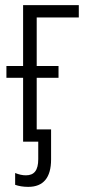

<svg xmlns="http://www.w3.org/2000/svg" viewBox="-20 -552 336 748"><path d="M90 176C149 176 179 140 179 69V-48H123V-249H208V-295H123V-484H287V-532H70V-295H5V-249H70V0H129V68C129 112 113 131 81 131C67 131 54 128 39 122V168C53 173 70 176 90 176Z"/></svg>

Font: Noto Sans UI Condensed Light
Style: Regular
Weight: 300
Width: 3
Designer: Monotype Design Team
Foundry: Monotype Imaging Inc.
Version: Version 1.901